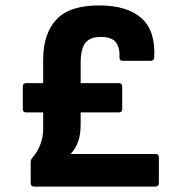

<svg xmlns="http://www.w3.org/2000/svg" viewBox="-20 -687 670 707"><path d="M106 0Q93 0 93 -13V-90Q93 -99 99 -106Q118 -128 128.5 -155Q139 -182 139 -213V-273H77Q64 -273 64 -285V-368Q64 -381 77 -381H139V-468Q139 -563 187.5 -615Q236 -667 345 -667Q447 -667 500 -621Q553 -575 548 -476Q547 -463 535 -463H433Q419 -463 420 -476Q422 -509 407.5 -530Q393 -551 351 -551Q311 -551 294 -528.5Q277 -506 277 -456V-381H417Q430 -381 430 -368V-285Q430 -273 417 -273H277V-229Q277 -191 267.5 -165Q258 -139 240 -120H552Q565 -120 565 -107V-13Q565 0 552 0Z"/></svg>

Font: Sofia Sans ExtraBold
Style: Regular
Weight: 800
Designer: Botio Nikoltchev, Ani Petrova
Foundry: lettersoup
Version: Version 4.101; ttfautohint (v1.8.4.7-5d5b)